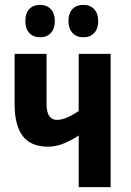

<svg xmlns="http://www.w3.org/2000/svg" viewBox="-20 -768 538 788"><path d="M171 -342Q171 -308 182 -292Q193 -276 213 -276Q233 -276 256 -286Q279 -296 303 -312V-547H434V0H303V-212Q270 -190 238.5 -178Q207 -166 177 -166Q107 -166 73.5 -209.5Q40 -253 40 -341V-547H171ZM84 -681Q84 -714 100.5 -731Q117 -748 144 -748Q172 -748 188.5 -730.5Q205 -713 205 -681Q205 -650 188.5 -632.5Q172 -615 145 -615Q117 -615 100.5 -632.5Q84 -650 84 -681ZM261 -681Q261 -714 277.5 -731Q294 -748 322 -748Q350 -748 366.5 -730.5Q383 -713 383 -681Q383 -650 366.5 -632.5Q350 -615 322 -615Q294 -615 277.5 -633Q261 -651 261 -681Z"/></svg>

Font: Noto Sans Display ExtraCondensed
Style: Bold
Weight: 700
Width: 2
Designer: Monotype Design Team
Foundry: Monotype Imaging Inc.
Version: Version 2.003